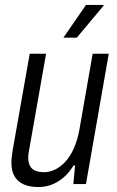

<svg xmlns="http://www.w3.org/2000/svg" viewBox="-20 -743 472 775"><path d="M135 12Q102 12 77.5 2Q53 -8 39.5 -30Q26 -52 26 -86Q26 -98 27.5 -110.5Q29 -123 31 -136L100 -526H166L99 -146Q97 -136 95.5 -126Q94 -116 94 -107Q94 -87 101 -73.5Q108 -60 122.5 -54Q137 -48 158 -48Q180 -48 202 -58.5Q224 -69 243.5 -90Q263 -111 277.5 -143Q292 -175 300 -217L354 -526H419L327 0H276L283 -75H277Q257 -43 233.5 -24Q210 -5 185.5 3.5Q161 12 135 12ZM236 -591 327 -723H398V-720L290 -591Z"/></svg>

Font: Archivo Condensed Light
Style: Italic
Weight: 300
Width: 3
Italic angle: -10°
Designer: Hector Gatti
Foundry: Omnibus-Type
Version: Version 2.001